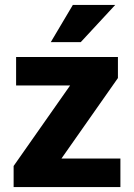

<svg xmlns="http://www.w3.org/2000/svg" viewBox="-20 -755 541 775"><path d="M35 -85 263 -410H45V-525H456V-440L228 -115H466V0H35ZM185 -585 274 -735H445L306 -585Z"/></svg>

Font: Radio Canada
Style: Bold
Weight: 700
Designer: Charles Daoud, Etienne Aubert Bonn, Alexandre Saumier Demers, Jacques Le Bailly
Foundry: Radio-Canada
Version: Version 2.104; ttfautohint (v1.8.4.7-5d5b);gftools[0.9.28.de